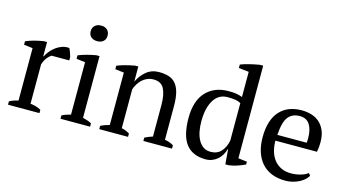

<svg xmlns="http://www.w3.org/2000/svg" viewBox="-84 -1066 2504 1392"><g transform="rotate(15 1168.5 -370.0)"><path d="M244 -425Q233 -419 216.5 -400.5Q200 -382 187 -346V-49Q207 -47 227 -41.5Q247 -36 267 -25V0H31V-25Q49 -35 65 -40Q81 -45 97 -49V-442L31 -450V-476Q63 -490 97 -498.5Q131 -507 162 -512H187V-406H191Q200 -426 216.5 -446Q233 -466 254.5 -482Q276 -498 301.5 -506.5Q327 -515 354 -512Q361 -499 366.5 -483.5Q372 -468 377 -451V-425Z M425 0ZM647 0H425V-25Q440 -33 456 -38.5Q472 -44 491 -49V-442L425 -450V-476Q454 -488 488 -497Q522 -506 556 -512H581V-49Q601 -44 617 -38.5Q633 -33 647 -25ZM472 -670Q472 -697 489.5 -713Q507 -729 536 -729Q565 -729 582 -713Q599 -697 599 -670Q599 -643 582 -627.5Q565 -612 536 -612Q507 -612 489.5 -627.5Q472 -643 472 -670Z M1262 0H1047V-25Q1074 -39 1106 -49V-286Q1106 -362 1084 -406Q1062 -450 1004 -450Q979 -450 957.5 -441Q936 -432 919.5 -416.5Q903 -401 891 -381.5Q879 -362 872 -341V-49Q903 -43 932 -25V0H716V-25Q741 -38 782 -49V-442L716 -450V-476Q742 -487 776 -496Q810 -505 847 -512H872V-400H873Q894 -446 933.5 -479Q973 -512 1029 -512Q1069 -512 1100.5 -502.5Q1132 -493 1153 -469Q1174 -445 1185 -404.5Q1196 -364 1196 -302V-49Q1236 -42 1262 -25Z M1652 -99Q1647 -77 1635 -57Q1623 -37 1605.5 -21.5Q1588 -6 1565.5 3Q1543 12 1517 12Q1418 12 1369 -51Q1320 -114 1320 -247Q1320 -375 1382.5 -442Q1445 -509 1551 -509Q1588 -509 1609 -505.5Q1630 -502 1655 -493V-682L1579 -690V-716Q1608 -728 1646.5 -737Q1685 -746 1720 -752H1745V-57L1811 -49V-28Q1782 -14 1751 -4Q1720 6 1690 10H1665L1656 -99ZM1537 -50Q1586 -50 1615 -81Q1644 -112 1655 -165V-447Q1638 -457 1615 -461Q1592 -465 1556 -465Q1488 -465 1452 -405.5Q1416 -346 1416 -247Q1416 -206 1423 -170.5Q1430 -135 1445 -108Q1460 -81 1482.5 -65.5Q1505 -50 1537 -50Z M2280 -70Q2272 -53 2255 -38Q2238 -23 2216 -12Q2194 -1 2168 5.5Q2142 12 2115 12Q2056 12 2011 -6.5Q1966 -25 1936 -59.5Q1906 -94 1890.5 -142Q1875 -190 1875 -250Q1875 -378 1934 -445Q1993 -512 2101 -512Q2136 -512 2170 -502.5Q2204 -493 2230.5 -471Q2257 -449 2273.5 -412.5Q2290 -376 2290 -322Q2290 -305 2288.5 -287.5Q2287 -270 2283 -250H1971Q1971 -208 1981.5 -171.5Q1992 -135 2013 -108Q2034 -81 2066 -65.5Q2098 -50 2141 -50Q2176 -50 2212 -60Q2248 -70 2266 -86ZM2097 -468Q2040 -468 2010 -429.5Q1980 -391 1974 -294H2194Q2195 -303 2195.5 -311.5Q2196 -320 2196 -328Q2196 -392 2172 -430Q2148 -468 2097 -468Z"/></g></svg>

Font: PT Serif
Style: Regular
Weight: 400
Designer: A.Korolkova, O.Umpeleva, V.Yefimov
Foundry: ParaType Ltd
Version: Version 1.000W OFL; ttfautohint (v1.6)